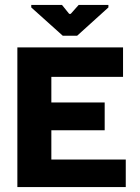

<svg xmlns="http://www.w3.org/2000/svg" viewBox="-20 -754 563 774"><path d="M50 0V-563H476V-444H187V-341H402V-229H187V-111H487V0ZM233 -610 106 -724V-734H230L259 -698H265L297 -734H417V-724L291 -610Z"/></svg>

Font: Darker Grotesque Black
Style: Regular
Weight: 900
Designer: Gabriel Lam
Foundry: TypeRant
Version: Version 1.000;gftools[0.9.28]